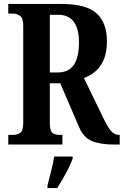

<svg xmlns="http://www.w3.org/2000/svg" viewBox="-20 -734 628 975"><path d="M22 0V-49H47Q67 -49 82.5 -59.5Q98 -70 98 -111V-602Q98 -643 81 -654Q64 -665 47 -665H22V-714H290Q418 -714 470.5 -666Q523 -618 523 -526Q523 -469 507 -431.5Q491 -394 464.5 -371.5Q438 -349 406 -338L506 -132Q526 -90 543.5 -69.5Q561 -49 583 -49H588V0H559Q491 0 447.5 -17.5Q404 -35 381 -90L286 -311H233V-111Q233 -70 246 -59.5Q259 -49 281 -49H297V0ZM272 -366Q329 -366 355 -404.5Q381 -443 381 -518Q381 -659 275 -659H233V-366ZM221 208Q229 176 239.5 135.5Q250 95 255 61H349V71Q342 92 328.5 119Q315 146 299.5 173Q284 200 270 221H221Z"/></svg>

Font: Noto Serif Tamil ExtraCondensed
Style: Bold
Weight: 700
Width: 2
Designer: Indian Type Foundry, Tom Grace, and the Monotype Design Team
Foundry: Monotype Imaging Inc.
Version: Version 2.004; ttfautohint (v1.8.4.7-5d5b)